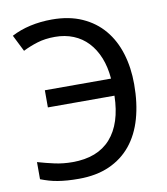

<svg xmlns="http://www.w3.org/2000/svg" viewBox="-82 -793 759 872"><g transform="rotate(-10 297.0 -357.0)"><path d="M215.8 -644Q169.9 -644 133.8 -632.8Q97.7 -621.6 66.9 -606L28.8 -682.1Q67.4 -702.6 115.2 -713.4Q163.1 -724.1 215.8 -724.1Q294.9 -724.1 354.5 -697.5Q414.1 -670.9 453.6 -623.8Q493.2 -576.7 513.2 -511.7Q533.2 -446.8 533.2 -370.1Q533.2 -282.7 513.2 -212.4Q493.2 -142.1 452.9 -92.8Q412.6 -43.5 352.3 -16.8Q292 9.8 211.9 9.8Q183.6 9.8 159.9 8.1Q136.2 6.3 115.2 2.9Q94.2 -0.5 75.2 -6.1Q56.2 -11.7 37.1 -19V-98.1Q75.2 -86.9 114.3 -78.4Q153.3 -69.8 196.8 -69.8Q312.5 -69.8 372.8 -137.9Q433.1 -206.1 436 -334H128.9V-413.1H434.1Q429.7 -467.3 412.4 -510.3Q395 -553.2 366.9 -583Q338.9 -612.8 300.5 -628.4Q262.2 -644 215.8 -644Z"/></g></svg>

Font: Droid Sans
Style: Regular
Weight: 400
Foundry: Ascender Corporation
Version: Version 1.00 build 114